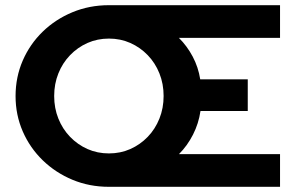

<svg xmlns="http://www.w3.org/2000/svg" viewBox="-20 -720 1140 740"><path d="M399.7 0Q324.6 0 259.4 -27.1Q194.1 -54.3 144.8 -102.1Q95.4 -150 67.7 -213.5Q40 -277.1 40 -349.5Q40 -423 67.7 -486.7Q95.4 -550.3 144.7 -598.1Q194.1 -645.9 259.3 -672.9Q324.6 -700 399.7 -700H1059.3V-574.1H669.4Q701.1 -542.6 722.8 -501.7Q744.4 -460.9 751.7 -414.2H934.9V-292.1H752.7Q745.7 -244.1 724 -201.4Q702.3 -158.6 669.7 -125.9H1059.3V0ZM399.8 -128.7Q444.2 -128.7 482.3 -145.6Q520.4 -162.6 549.3 -192.5Q578.3 -222.5 594.4 -262.9Q610.6 -303.2 610.6 -350.1Q610.6 -396.9 594.4 -437.2Q578.3 -477.5 549.3 -507.5Q520.4 -537.4 482.3 -554.4Q444.2 -571.3 399.8 -571.3Q355.4 -571.3 317.2 -554.4Q279.1 -537.4 250.2 -507.5Q221.2 -477.5 205 -437.1Q188.8 -396.8 188.8 -349.9Q188.8 -303.1 205 -262.8Q221.2 -222.5 250.2 -192.5Q279.1 -162.6 317.2 -145.6Q355.4 -128.7 399.8 -128.7Z"/></svg>

Font: Red Hat Display
Style: Regular
Weight: 300
Designer: Pentagram, MCKL
Foundry: Pentagram, MCKL
Version: Version 1.023